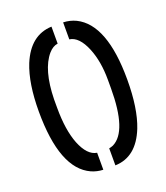

<svg xmlns="http://www.w3.org/2000/svg" viewBox="-128 -772 746 861"><g transform="rotate(-20 245.5 -341.5)"><path d="M216.8 0V-81.1Q171.9 -87.9 143.6 -158.2Q117.2 -225.6 117.2 -331.1V-372.1Q120.1 -512.7 173.8 -575.2Q194.3 -598.6 217.8 -601.6V-682.6Q116.2 -678.7 68.4 -563.5Q34.2 -478.5 34.2 -343.8Q34.2 -70.3 161.1 -12.7Q187.5 -1 216.8 0ZM274.4 0Q376 -2.9 422.9 -121.1Q456.1 -206.1 456.1 -343.8Q456.1 -607.4 334 -668Q305.7 -681.6 273.4 -682.6V-601.6Q318.4 -595.7 347.7 -524.4Q374 -460 374 -372.1V-331.1Q374 -126 293.9 -86.9Q284.2 -83 274.4 -81.1Z"/></g></svg>

Font: Post No Bills Jaffna SemiBold
Style: Regular
Weight: 600
Designer: Kosala Senevirathne, Siva Puranthara, Lasantha Premarathna, Tharique Azeez
Foundry: Mooniak
Version: Version 1.220 ; ttfautohint (v1.6)